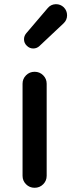

<svg xmlns="http://www.w3.org/2000/svg" viewBox="-20 -890 338 910"><path d="M86.9 -56.6V-493.2Q86.9 -516.6 103.5 -533.2Q120.1 -549.8 144 -549.8Q168 -549.8 184.6 -533.2Q201.2 -516.6 201.2 -493.2V-56.6Q201.2 -33.2 184.6 -16.6Q168 0 144 0Q120.1 0 103.5 -16.6Q86.9 -33.2 86.9 -56.6ZM167 -671.9Q154.3 -660.2 137.7 -660.2Q120.1 -660.2 107.4 -672.9Q93.8 -685.5 93.8 -704.1Q93.8 -719.7 104.5 -732.4L206.1 -851.6Q220.7 -869.1 243.2 -870.1Q245.1 -870.1 246.1 -870.1Q266.6 -870.1 282.2 -855.5Q297.9 -839.8 297.9 -817.4Q297.9 -794.9 281.2 -779.3Z"/></svg>

Font: Gen Jyuu Gothic P Medium
Style: Regular
Weight: 500
Designer: [Source Han Sans]
Ryoko NISHIZUKA  (kana & ideographs); Paul D. Hunt (Latin, Greek & Cyrillic); Wenlong ZHANG  (bopomofo
Version: Version 1.002.20150607